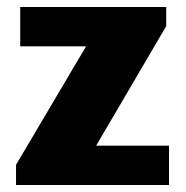

<svg xmlns="http://www.w3.org/2000/svg" viewBox="-20 -531 533 551"><path d="M26 0V-58L227 -398H38V-511H457V-456L256 -113H465V0Z"/></svg>

Font: Chivo Medium ExtraBold
Style: Regular
Weight: 800
Version: Version 2.002